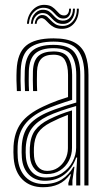

<svg xmlns="http://www.w3.org/2000/svg" viewBox="-20 -766 438 793"><path d="M328.5 0V-456.5Q328.5 -524.3 301.3 -559.2Q274.2 -594.1 201 -594.1Q137 -594.1 102.7 -568.7Q68.4 -543.3 65.6 -476.1Q64.7 -453.7 64.9 -432.8Q65 -411.8 66.3 -389.9H49.7Q48.2 -414.2 48 -434.4Q47.7 -454.5 48.7 -476.7Q51.6 -546.7 87.5 -577.2Q123.3 -607.6 201 -607.6Q257.3 -607.6 288.7 -590.1Q320.1 -572.6 332.8 -538.9Q345.4 -505.2 345.4 -456.5V0ZM169.9 -32.8Q208.6 -32.8 236.4 -51Q264.3 -69.3 279.4 -97.7Q294.5 -126.2 294.5 -156.3V-328.1Q263.2 -319.3 230.8 -308Q198.3 -296.7 176.3 -286.1Q132.9 -264.9 111.4 -236Q89.8 -207 86.5 -158.3Q85.7 -146.2 86 -136.6Q86.2 -127 87.1 -115.7Q91.1 -77.3 112.3 -55Q133.5 -32.8 169.9 -32.8ZM173 -47.1Q142.3 -47.1 124.4 -66.5Q106.5 -86 103.8 -117.8Q103 -127 102.9 -136.9Q102.7 -146.7 103.2 -156.7Q105.6 -202.3 125.2 -228.2Q144.8 -254.1 182.4 -272.9Q206.6 -284.9 229.1 -293.7Q251.5 -302.5 277.4 -310V-155.2Q277.4 -127.2 264.7 -102.5Q251.9 -77.7 228.5 -62.4Q205.1 -47.1 173 -47.1ZM174.7 -60.2Q199.7 -60.2 219 -73.1Q238.3 -86 249.4 -107.4Q260.5 -128.8 260.5 -154V-291.6Q242.3 -284.9 225.1 -277.3Q208 -269.7 189 -260Q153 -241.5 137.4 -218.1Q121.7 -194.7 120.1 -155.9Q119.7 -146.3 119.9 -137.1Q120 -127.8 120.7 -119.1Q122.8 -93.6 136.8 -76.9Q150.9 -60.2 174.7 -60.2ZM157.7 7.3Q105.7 7.3 73.5 -23.7Q41.3 -54.8 36.5 -112.6Q35.5 -125.2 35.4 -137.3Q35.3 -149.3 35.9 -162.7Q39.3 -220.2 67.3 -258.3Q95.4 -296.4 157.5 -325.5Q172.4 -332.5 187.6 -339Q202.9 -345.4 220.8 -351.9Q238.8 -358.3 261 -365.1V-456.5Q261 -495 248.3 -517.6Q235.6 -540.1 201 -540.1Q166.7 -540.1 150.5 -523.2Q134.3 -506.2 132.9 -471.8Q132.4 -459.2 132.4 -436.5Q132.3 -413.8 133.5 -389.9H116.6Q115.6 -412.4 115.6 -435.1Q115.6 -457.8 116 -472.9Q117.9 -516.2 138.8 -534.9Q159.8 -553.5 201 -553.5Q246.4 -553.5 262.1 -527.2Q277.9 -500.9 277.9 -456.5V-353.7Q246.4 -343.9 216.3 -333.2Q186.2 -322.4 163.8 -312.5Q110.1 -288.1 82.6 -251.8Q55.1 -215.5 52.8 -161.6Q52.5 -149.7 52.5 -137.9Q52.4 -126.1 53.4 -113.7Q57.4 -63.6 85.7 -34.8Q114 -6 161.7 -6Q206.2 -6 235.5 -25.1Q264.9 -44.2 283.6 -77.2H287.6L279.1 -21.3V0H262.5L262.2 -9.8L273.1 -46H269.8Q249.1 -17.9 221.8 -5.3Q194.5 7.3 157.7 7.3ZM294.8 0.1V-46.8L298.7 -115.3H294.7Q279.2 -71.6 246.3 -45.5Q213.5 -19.4 165.4 -19.4Q124.9 -19.5 99.4 -44.7Q73.9 -69.9 70.3 -114.6Q69.4 -126.4 69.3 -137.3Q69.2 -148.1 69.7 -160.4Q72.3 -212.8 96 -244.5Q119.7 -276.2 170.2 -299.4Q185.3 -306.3 206.1 -314Q226.9 -321.6 249.9 -329Q272.9 -336.4 295 -342.5V-456.5Q295 -507.9 275.6 -537.5Q256.3 -567 201 -567Q150.7 -567 126 -545.4Q101.2 -523.9 99.1 -473.2Q98.6 -458.3 98.6 -435.7Q98.5 -413 100 -389.9H83.2Q81.9 -411.6 81.7 -434.5Q81.6 -457.4 82.3 -473.5Q84.6 -530.3 112.4 -555.5Q140.2 -580.7 201 -580.7Q264.3 -580.7 288 -548.9Q311.6 -517.1 311.6 -456.5V0.1ZM91.3 -667.7Q94.1 -704.4 116.5 -726.5Q138.9 -748.6 169.7 -745.6Q185.4 -744.2 195 -737.8Q204.7 -731.4 211.8 -723.4Q218.8 -715.4 225.7 -709.2Q232.6 -703.1 242.2 -702.3Q253.4 -701.3 259.5 -708.9Q265.6 -716.4 265.5 -730.1H273.3Q273.3 -710.9 264.8 -699.8Q256.3 -688.6 240.1 -689.4Q228 -690 220.1 -696.1Q212.1 -702.2 205.3 -710.2Q198.4 -718.2 189.6 -724.9Q180.9 -731.6 167.2 -733.4Q141.4 -736.7 121.5 -717.8Q101.5 -698.9 99.3 -667.7ZM107.5 -667.7Q109.6 -695.8 125.7 -712Q141.9 -728.2 163.4 -725.4Q176.2 -724 184.6 -717.4Q193.1 -710.8 200.2 -702.7Q207.3 -694.6 215.7 -688.3Q224.1 -681.9 237.1 -680.9Q256.7 -679.6 269 -693Q281.3 -706.5 281.4 -730.1H289.5Q289.6 -700.5 274.7 -683Q259.7 -665.5 235.4 -667.3Q221 -668.2 211.6 -674.6Q202.2 -681 195 -689.1Q187.7 -697.3 179.9 -703.9Q172.1 -710.4 160.9 -711.8Q143.5 -714 130.2 -701.4Q116.9 -688.8 115.5 -667.7ZM123.5 -667.7Q125 -685.3 135.1 -695.5Q145.3 -705.7 158.8 -703.7Q168.6 -702.3 175.9 -695.9Q183.2 -689.5 190.6 -681.4Q198 -673.2 208 -666.8Q217.9 -660.4 232.9 -659.2Q260.7 -656.7 279.3 -676.6Q297.9 -696.5 297.4 -730.1H305.6Q305.6 -691 284.7 -667.9Q263.9 -644.9 230.1 -647.1Q213.5 -648.1 202.2 -654.2Q190.9 -660.3 183.1 -668.1Q175.2 -675.9 168.9 -682.4Q162.6 -688.8 155.9 -690.6Q147.8 -692.8 139.8 -686.8Q131.9 -680.8 131.4 -667.7Z"/></svg>

Font: Big Shoulders Inline Text SC Thin
Style: Regular
Weight: 100
Designer: Patric King
Foundry: XO Type Co
Version: Version 2.002